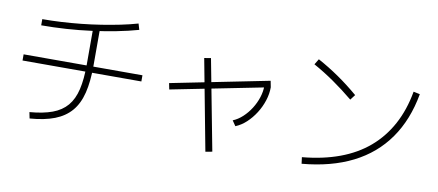

<svg xmlns="http://www.w3.org/2000/svg" viewBox="-72 -1045 3144 1378"><g transform="rotate(10 1500.0 -356.5)"><path d="M180 -6Q278 -14 344.5 -38.5Q411 -63 451 -110Q491 -157 508.5 -231.5Q526 -306 526 -414V-688H575V-414Q575 -298 554.5 -215Q534 -132 488.5 -79Q443 -26 369.5 2.5Q296 31 189 39ZM67 -362V-407H933V-362ZM155 -679Q223 -679 294.5 -683Q366 -687 438 -694.5Q510 -702 580 -713Q650 -724 716 -737.5Q782 -751 841 -768L854 -724Q780 -703 695 -686.5Q610 -670 519.5 -658Q429 -646 336.5 -640Q244 -634 155 -634Z M1140 -340 1131 -385 1846 -528 1855 -482ZM1473 55 1348 -606 1396 -614 1522 46ZM1627 -201Q1664 -216 1697 -246.5Q1730 -277 1755 -316.5Q1780 -356 1794 -399.5Q1808 -443 1808 -485L1855 -482Q1855 -434 1839 -384.5Q1823 -335 1795 -291Q1767 -247 1731 -213.5Q1695 -180 1653 -163Z M2162 -27Q2313 -41 2433.5 -85.5Q2554 -130 2642.5 -205.5Q2731 -281 2788.5 -387Q2846 -493 2870 -629L2917 -619Q2883 -428 2787 -291.5Q2691 -155 2536 -77Q2381 1 2168 20ZM2432 -494Q2358 -555 2284.5 -606Q2211 -657 2135 -699L2160 -740Q2239 -697 2313 -646Q2387 -595 2461 -532Z"/></g></svg>

Font: M PLUS 2 Light
Style: Regular
Weight: 300
Designer: Coji Morishita
Foundry: UNDERFOREST DESIGN
Version: Version 1.001